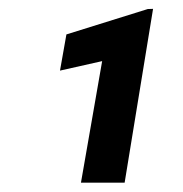

<svg xmlns="http://www.w3.org/2000/svg" viewBox="-20 -730 406 425"><path d="M318.8 -710.4 255.9 -325.7H159.2L206.1 -594.7L112.8 -573.7L127 -653.8L307.1 -710Z"/></svg>

Font: Roboto
Style: Bold Italic
Weight: 700
Italic angle: -12°
Designer: Christian Robertson
Foundry: Google
Version: Version 3.0